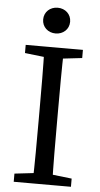

<svg xmlns="http://www.w3.org/2000/svg" viewBox="-59 -900 487 936"><g transform="rotate(5 185.0 -432.0)"><path d="M45 0H325V-40L195 -55H175L45 -40V0ZM137 0H233C230 -103 230 -207 230 -310V-360C230 -465 230 -569 233 -670H137C140 -567 140 -463 140 -360V-310C140 -205 140 -101 137 0ZM45 -630 175 -615H195L325 -630V-670H45V-630ZM185 -738C222 -738 251 -764 251 -801C251 -838 222 -864 185 -864C148 -864 119 -838 119 -801C119 -764 148 -738 185 -738Z"/></g></svg>

Font: Source Serif Variable
Style: Regular
Weight: 389
Designer: Frank Grießhammer
Foundry: Adobe Systems Incorporated
Version: Version 3.001;hotconv 1.0.111;makeotfexe 2.5.65597